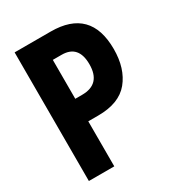

<svg xmlns="http://www.w3.org/2000/svg" viewBox="-172 -818 845 923"><g transform="rotate(-30 250.0 -357.0)"><path d="M191 0V-250H246Q363 -250 417 -316Q471 -382 471 -490Q471 -714 250 -714H50V0ZM191 -591H240Q333 -591 333 -485Q333 -375 229 -375H191Z"/></g></svg>

Font: Noto Sans Mono UI Condensed ExtraBold
Style: Regular
Weight: 800
Width: 3
Designer: Monotype Design team
Foundry: Monotype Imaging Inc.
Version: 1.000